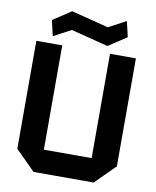

<svg xmlns="http://www.w3.org/2000/svg" viewBox="-96 -964 841 1037"><g transform="rotate(10 325.0 -445.5)"><path d="M52 -108V-700H194V-128H456V-700H598V-108L490 0H160ZM135 -740 115 -825 215 -891 419 -839 515 -890 535 -805 435 -739 231 -791Z"/></g></svg>

Font: Tektur SemiBold
Style: Regular
Weight: 600
Designer: Adam Jagosz
Foundry: Adam Jagosz
Version: Version 1.005;gftools[0.9.30]